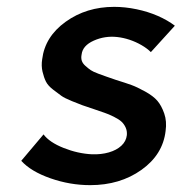

<svg xmlns="http://www.w3.org/2000/svg" viewBox="-20 -530 530 560"><path d="M243 10Q184 10 127 -10Q70 -30 42 -61L107 -138Q124 -115 165.5 -98.5Q207 -82 248 -80Q275 -79 297.5 -85.5Q320 -92 334 -105Q348 -118 350 -136Q351 -148 346.5 -158Q342 -168 334.5 -175Q327 -182 312 -189.5Q297 -197 285 -201Q273 -205 253 -212Q229 -220 220.5 -223Q212 -226 190 -235Q168 -244 159 -250.5Q150 -257 135 -268.5Q120 -280 114 -292Q108 -304 104 -321Q100 -338 103 -357Q111 -423 171.5 -466.5Q232 -510 313 -510Q345 -510 378.5 -503Q412 -496 440.5 -483.5Q469 -471 490 -455L420 -378Q409 -389 392.5 -398.5Q376 -408 358 -414Q340 -420 322 -422Q286 -426 253.5 -411.5Q221 -397 218 -371Q216 -361 218.5 -353Q221 -345 229.5 -337.5Q238 -330 244.5 -325.5Q251 -321 267 -315Q283 -309 290.5 -306.5Q298 -304 318 -297Q347 -288 363.5 -282Q380 -276 403.5 -263Q427 -250 439 -236Q451 -222 459 -199Q467 -176 463 -148Q455 -79 392.5 -34.5Q330 10 243 10Z"/></svg>

Font: Orkney Medium
Style: MediumItalic
Weight: 500
Designer: Samuel Oakes and Alfredo Marco Pradil
Foundry: Alfredo Marco Pradil
Version: 1.0; ttfautohint (v1.5)